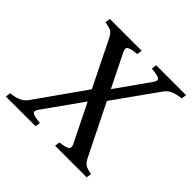

<svg xmlns="http://www.w3.org/2000/svg" viewBox="-169 -767 920 920"><g transform="rotate(45 291.0 -307.5)"><path d="M593.8 -615.2 589.8 -589.4Q557.6 -585.4 537.6 -577.4Q517.6 -569.3 502.4 -548.3L334.5 -312.5L312.5 -372.1L437 -548.3Q453.1 -570.8 439.9 -578.4Q426.8 -585.9 387.7 -589.4L391.6 -615.2ZM539.1 -25.9 535.2 0H321.3L324.7 -25.9Q364.3 -30.3 375.5 -38.8Q386.7 -47.4 377.4 -66.9L139.6 -548.3Q128.4 -570.3 115.7 -577.4Q103 -584.5 73.7 -589.4L77.1 -615.2H292.5L289.1 -589.4Q250.5 -585.4 237.5 -577.6Q224.6 -569.8 235.4 -548.3L474.1 -66.9Q484.4 -45.9 498.8 -37.8Q513.2 -29.8 539.1 -25.9ZM288.6 -270 144 -66.9Q128.4 -45.4 140.4 -37.1Q152.3 -28.8 192.9 -25.9L189.5 0H-12.2L-8.8 -25.9Q20.5 -28.3 42.5 -37.6Q64.5 -46.9 78.6 -66.9L264.2 -329.6Z"/></g></svg>

Font: Gentium Book Plus
Style: Italic
Weight: 400
Italic angle: -8°
Designer: Victor Gaultney, Annie Olsen, Iska Routamaa, Becca Hirsbrunner
Foundry: SIL International
Version: Version 6.101